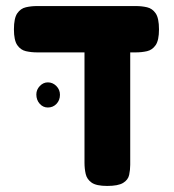

<svg xmlns="http://www.w3.org/2000/svg" viewBox="-20 -605 573 634"><path d="M103 -432Q83 -432 65.5 -436Q48 -440 37 -456Q26 -472 26 -508Q26 -545 37 -561Q48 -577 65.5 -581Q83 -585 102 -585H429Q448 -585 465.5 -581Q483 -577 494 -561Q505 -545 505 -508Q505 -472 494 -456Q483 -440 465.5 -436Q448 -432 428 -432ZM334 9Q298 9 282.5 -2Q267 -13 263 -30.5Q259 -48 259 -68V-463L410 -456V-61Q410 -44 406.5 -27.5Q403 -11 386.5 -1Q370 9 334 9ZM138 -250Q122 -250 111 -262.5Q100 -275 100 -293Q100 -309 111.5 -321Q123 -333 138 -333Q154 -333 166 -321Q178 -309 178 -292Q178 -274 166.5 -262Q155 -250 138 -250Z"/></svg>

Font: Fredoka SemiCondensed SemiBold
Style: Regular
Weight: 600
Width: 4
Designer: Ben Nathan
Foundry: Milena B. Brandão, Ben Nathan
Version: Version 2.001